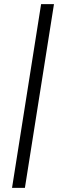

<svg xmlns="http://www.w3.org/2000/svg" viewBox="-20 -725 312 925"><path d="M38 180 178 -705H240L100 180Z"/></svg>

Font: Nunito Sans 10pt Light
Style: Italic
Weight: 300
Italic angle: -9°
Designer: Vernon Adams
Foundry: Vernon Adams
Version: Version 3.101;gftools[0.9.27]